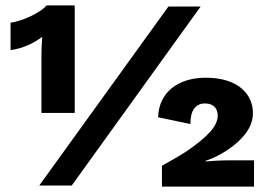

<svg xmlns="http://www.w3.org/2000/svg" viewBox="-20 -685 981 709"><path d="M152 -665C130 -638 62 -607 19 -601V-500C64 -506 104 -525 136 -549C134 -524 133 -501 133 -484V-268H256V-665ZM125 0H245L721 -661H602ZM578 4H918V-93H831C800 -93 760 -91 739 -89V-91C768 -101 794 -114 817 -129C881 -172 914 -217 914 -268C914 -331 866 -398 740 -398C634 -398 566 -341 564 -252L683 -227C683 -276 701 -303 737 -303C768 -303 784 -285 784 -258C784 -222 751 -182 667 -125C639 -107 610 -91 578 -73Z"/></svg>

Font: Work Sans
Style: Bold
Weight: 700
Designer: Wei Huang
Foundry: Wei Huang
Version: Version 2.012